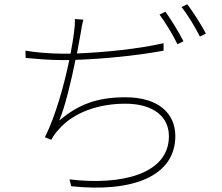

<svg xmlns="http://www.w3.org/2000/svg" viewBox="-20 -847 1040 898"><path d="M745 -645C623 -617 463 -602 340 -597C347 -636 353 -669 357 -690C360 -710 365 -738 370 -755L330 -758C331 -737 329 -716 326 -694C323 -671 318 -637 310 -596C296 -596 282 -596 269 -596C212 -596 138 -603 99 -610L100 -576C155 -571 211 -566 270 -566H304C281 -454 241 -307 190 -205L220 -193C229 -211 239 -225 254 -241C325 -323 443 -362 566 -362C700 -362 770 -299 770 -210C770 -31 544 21 305 -8L313 24C594 54 800 -19 800 -211C800 -315 723 -392 567 -392C436 -392 348 -360 257 -283C283 -343 313 -467 333 -567C457 -571 616 -586 745 -610ZM726 -779C754 -742 791 -680 810 -640L838 -654C816 -698 779 -757 754 -792ZM829 -814C859 -777 892 -721 915 -676L943 -690C923 -729 883 -791 856 -827Z"/></svg>

Font: Genne Gothic ExtraLight
Style: Regular
Weight: 250
Designer: Ryoko NISHIZUKA (kana & ideographs); Paul D. Hunt (Latin, Greek & Cyrillic); Wenlong ZHANG (bopomofo); Sandoll Communica
Foundry: Adobe Systems Incorporated
Version: Version 1.004;PS 1.004;hotconv 16.6.51;makeotf.lib2.5.65220